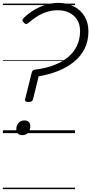

<svg xmlns="http://www.w3.org/2000/svg" viewBox="-20 -923 633 1331"><path d="M177 -216Q163 -216 157.5 -220.5Q152 -225 154 -235L200 -420Q203 -431 209.5 -435.5Q216 -440 226 -441Q295 -449 352 -470.5Q409 -492 450 -525.5Q491 -559 513 -605Q535 -651 535 -707Q535 -754 515 -786Q495 -818 460 -835Q425 -852 381 -852Q342 -852 306.5 -841Q271 -830 239.5 -810.5Q208 -791 177 -764Q167 -755 159 -757Q151 -759 144 -767Q135 -777 136 -784Q137 -791 147 -801Q181 -833 220 -856Q259 -879 301.5 -891Q344 -903 386 -903Q445 -903 492 -878.5Q539 -854 566 -810Q593 -766 593 -706Q593 -639 567 -586.5Q541 -534 494 -495.5Q447 -457 384 -431.5Q321 -406 248 -394L209 -235Q207 -225 199.5 -220.5Q192 -216 177 -216ZM134 14Q115 14 104 3Q93 -8 93 -26Q93 -53 108 -70.5Q123 -88 149 -88Q168 -88 179 -78Q190 -68 190 -48Q190 -22 175.5 -4Q161 14 134 14ZM0 378H500V388H0ZM0 -20H500V0H0ZM0 -505H500V-500H0ZM0 -898H500V-888H0Z"/></svg>

Font: Playwrite DE SAS Guides
Style: Regular
Weight: 400
Designer: Veronika Burian, José Scaglione
Foundry: TypeTogether
Version: Version 1.003